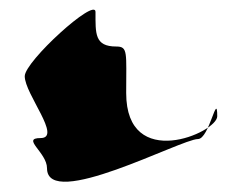

<svg xmlns="http://www.w3.org/2000/svg" viewBox="-20 -602 489 388"><path d="M75 -262C75 -176 346 -321 380 -321C403 -321 419 -419 419 -367C419 -334 235 -254 235 -414C235 -496 239 -508 215 -508C171 -508 173 -534 173 -578C173 -608 30 -478 30 -448C30 -412 106 -323 62 -323C22 -323 75 -294 75 -262Z"/></svg>

Font: CiSf CamouflageKit II
Style: Regular
Weight: 400
Version: Version 1